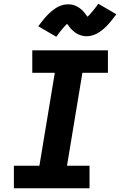

<svg xmlns="http://www.w3.org/2000/svg" viewBox="-20 -1003 640 1023"><path d="M54 0V-120H190L272 -615H152V-735H555V-615H419L337 -120H457V0ZM280 -807 184 -863Q194 -876 202.5 -887.5Q211 -899 219.5 -908.5Q228 -918 236 -926Q244 -934 252 -941Q260 -948 271.5 -956Q283 -964 294 -969Q305 -974 317.5 -977Q330 -980 342 -980Q347 -980 353 -979.5Q359 -979 364.5 -978Q370 -977 375.5 -975Q381 -973 386 -970.5Q391 -968 395.5 -965.5Q400 -963 404 -960Q408 -957 413 -953Q418 -949 421.5 -945Q425 -941 428.5 -937Q432 -933 434.5 -929.5Q437 -926 440 -922Q443 -918 447 -914Q454 -921 459 -926.5Q464 -932 471 -940.5Q478 -949 486.5 -959.5Q495 -970 504 -983L600 -927Q590 -914 581.5 -903Q573 -892 564.5 -882Q556 -872 548 -864Q540 -856 532 -849Q524 -842 512.5 -834Q501 -826 490 -821Q479 -816 466.5 -813Q454 -810 442 -810Q436 -810 430.5 -810.5Q425 -811 419.5 -812.5Q414 -814 408.5 -815.5Q403 -817 398 -819.5Q393 -822 388.5 -824.5Q384 -827 380 -830Q376 -833 371 -837.5Q366 -842 362 -845.5Q358 -849 355 -853Q352 -857 349.5 -860.5Q347 -864 343.5 -868.5Q340 -873 337 -876Q330 -869 325 -863.5Q320 -858 313 -850Q306 -842 297.5 -831Q289 -820 280 -807Z"/></svg>

Font: Iosevka Curly Heavy Extended
Style: Italic
Weight: 900
Width: 7
Italic angle: -9°
Monospace: yes
Designer: Belleve Invis
Foundry: Belleve Invis
Version: Version 11.1.0; ttfautohint (v1.8.3)